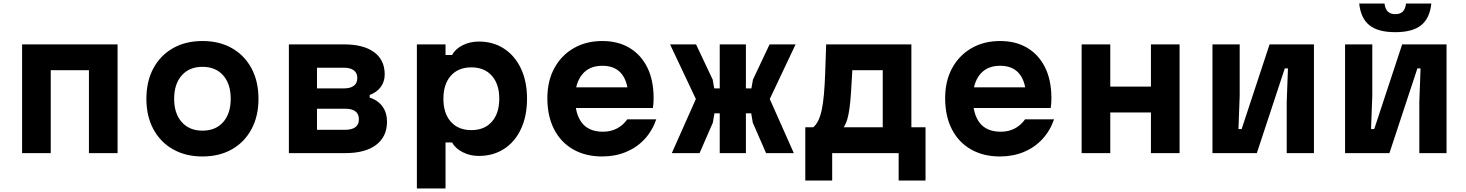

<svg xmlns="http://www.w3.org/2000/svg" viewBox="-20 -866 8290 1086"><path d="M105 0V-615H645V0H483V-469H267V0Z M1125 19Q1030 19 958.5 -21.5Q887 -62 847.5 -135.5Q808 -209 808 -307Q808 -406 847.5 -479.5Q887 -553 958.5 -593.5Q1030 -634 1125 -634Q1221 -634 1292 -593.5Q1363 -553 1402.5 -479.5Q1442 -406 1442 -307Q1442 -209 1402.5 -135.5Q1363 -62 1292 -21.5Q1221 19 1125 19ZM1125 -127Q1200 -127 1242.5 -175.5Q1285 -224 1285 -307Q1285 -391 1242.5 -439.5Q1200 -488 1125 -488Q1051 -488 1008 -439.5Q965 -391 965 -307Q965 -224 1008 -175.5Q1051 -127 1125 -127Z M1614 0V-615H1925Q2036 -615 2096 -571Q2156 -527 2156 -445Q2156 -405 2134 -374.5Q2112 -344 2071 -329V-314Q2118 -299 2143.5 -263.5Q2169 -228 2169 -178Q2169 -93 2107.5 -46.5Q2046 0 1934 0ZM1773 -132H1934Q1971 -132 1990.5 -147Q2010 -162 2010 -191Q2010 -221 1990.5 -236Q1971 -251 1934 -251H1773ZM1773 -366H1925Q1962 -366 1981.5 -381Q2001 -396 2001 -425Q2001 -453 1981.5 -468Q1962 -483 1925 -483H1773Z M2338 200V-615H2500V-555H2537Q2556 -590 2597.5 -610.5Q2639 -631 2688 -631Q2770 -631 2831.5 -590.5Q2893 -550 2927 -477.5Q2961 -405 2961 -308Q2961 -210 2927 -137Q2893 -64 2831.5 -24Q2770 16 2688 16Q2639 16 2597.5 -5Q2556 -26 2537 -60H2500V200ZM2646 -130Q2720 -130 2762 -177.5Q2804 -225 2804 -308Q2804 -390 2762 -437.5Q2720 -485 2646 -485Q2572 -485 2530 -437.5Q2488 -390 2488 -307Q2488 -225 2530 -177.5Q2572 -130 2646 -130Z M3207 -372H3584L3534 -311Q3534 -400 3497 -447Q3460 -494 3387 -494Q3313 -494 3273 -445Q3233 -396 3233 -311Q3233 -220 3272 -170.5Q3311 -121 3391 -121Q3435 -121 3470 -139.5Q3505 -158 3528 -191H3692Q3669 -125 3625 -78Q3581 -31 3520 -6Q3459 19 3386 19Q3292 19 3222 -21Q3152 -61 3114 -135Q3076 -209 3076 -311Q3076 -408 3115.5 -480.5Q3155 -553 3225 -593.5Q3295 -634 3387 -634Q3476 -634 3541 -595Q3606 -556 3641.5 -484Q3677 -412 3677 -311Q3677 -297 3676 -282Q3675 -267 3673 -255H3207Z M4313 0 4238 -172 4229 -225H4189V-366H4230L4239 -416L4333 -615H4480L4334 -306L4470 0ZM3780 0 3916 -306 3770 -615H3917L4011 -416L4020 -366H4061V-225H4021L4012 -172L3937 0ZM4051 0V-615H4199V0Z M4535 155V-146H4580Q4598 -162 4609.5 -186.5Q4621 -211 4628.5 -247Q4636 -283 4640.5 -334Q4645 -385 4647.5 -454Q4650 -523 4653 -615H5135V-146H5215V155H5063V0H4687V155ZM4752 -146H4973V-469H4801Q4797 -395 4793.5 -342.5Q4790 -290 4785 -253.5Q4780 -217 4772.5 -191.5Q4765 -166 4752 -146Z M5457 -372H5834L5784 -311Q5784 -400 5747 -447Q5710 -494 5637 -494Q5563 -494 5523 -445Q5483 -396 5483 -311Q5483 -220 5522 -170.5Q5561 -121 5641 -121Q5685 -121 5720 -139.5Q5755 -158 5778 -191H5942Q5919 -125 5875 -78Q5831 -31 5770 -6Q5709 19 5636 19Q5542 19 5472 -21Q5402 -61 5364 -135Q5326 -209 5326 -311Q5326 -408 5365.5 -480.5Q5405 -553 5475 -593.5Q5545 -634 5637 -634Q5726 -634 5791 -595Q5856 -556 5891.5 -484Q5927 -412 5927 -311Q5927 -297 5926 -282Q5925 -267 5923 -255H5457Z M6098 0V-615H6260V-376H6490V-615H6652V0H6490V-230H6260V0Z M6838 0V-615H6992V-326L6985 -136H7003L7161 -615H7412V0H7258V-289L7265 -479H7247L7089 0Z M7588 0V-615H7742V-326L7735 -136H7753L7911 -615H8162V0H8008V-289L8015 -479H7997L7839 0ZM7811 -846Q7815 -815 7830 -800.5Q7845 -786 7872 -786Q7900 -786 7914.5 -800.5Q7929 -815 7933 -846H8076Q8067 -762 8018 -723Q7969 -684 7872 -684Q7775 -684 7726 -723Q7677 -762 7668 -846Z"/></svg>

Font: Martian Mono SemiExpanded
Style: Bold
Weight: 700
Width: 6
Designer: Roman Shamin
Foundry: Evil Martians
Version: Version 1.000